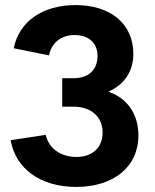

<svg xmlns="http://www.w3.org/2000/svg" viewBox="-20 -728 610 756"><path d="M407 -367C471 -396 505 -448 505 -516C505 -636 413 -708 278 -708C147 -708 55 -643 34 -538L173 -510C183 -559 220 -590 273 -590C328 -590 364 -560 364 -508C364 -455 331 -420 269 -420H225V-308H269C337 -308 384 -270 384 -206C384 -146 343 -110 281 -110C220 -110 172 -143 160 -197L22 -176C41 -64 139 8 280 8C426 8 525 -70 525 -195C525 -271 488 -339 407 -367Z"/></svg>

Font: Arthouse Owned
Style: Bold
Weight: 700
Designer: Jeremy Tribby
Foundry: Tribby Type
Version: Version 1.000;PS 001.000;hotconv 1.0.88;makeotf.lib2.5.64775